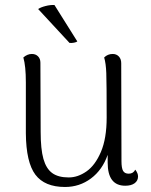

<svg xmlns="http://www.w3.org/2000/svg" viewBox="-20 -732 600 765"><path d="M530 -29Q530 -12 516.5 -2Q503 8 479 8Q409 8 409 -84V-115Q388 -55 342.5 -21Q297 13 239 13Q158 13 121 -36Q84 -85 83 -201V-404Q83 -469 73 -503Q89 -517 107 -517Q122 -517 131.5 -507.5Q141 -498 141 -482L142 -207Q142 -138 153 -99Q164 -60 188 -42.5Q212 -25 254 -25Q290 -25 324.5 -49Q359 -73 382 -126.5Q405 -180 405 -264Q405 -402 403.5 -441Q402 -480 395 -503Q409 -517 429 -517Q444 -517 453.5 -507Q463 -497 463 -480L464 -90Q464 -62 470.5 -51Q477 -40 493 -40Q511 -40 519 -56Q530 -42 530 -29ZM197 -712 288 -567Q285 -564 275 -562Q265 -560 257 -561L132 -696Q142 -703 161.5 -708Q181 -713 197 -712Z"/></svg>

Font: Arima Madurai Light
Style: Regular
Weight: 300
Designer: Joana Correia and Natanael Gama
Foundry: NDISCOVER
Version: Version 1.020